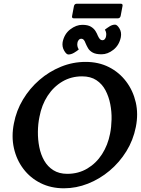

<svg xmlns="http://www.w3.org/2000/svg" viewBox="-20 -1005 763 1036"><path d="M442 -671Q512 -671 567.5 -643Q623 -615 660.5 -565.5Q698 -516 712.5 -453Q727 -390 713 -320Q699 -249 662 -189Q625 -129 571.5 -84Q518 -39 454.5 -14Q391 11 325 11Q255 11 199 -17Q143 -45 106 -94Q69 -143 55 -206Q41 -269 55 -339Q68 -408 104 -468Q140 -528 192.5 -573.5Q245 -619 309 -645Q373 -671 442 -671ZM423 -593Q364 -593 316.5 -565Q269 -537 237 -488Q205 -439 193 -375Q185 -337 184.5 -294.5Q184 -252 192 -211.5Q200 -171 218.5 -138.5Q237 -106 268 -86.5Q299 -67 343 -67Q403 -67 451 -95.5Q499 -124 530.5 -173Q562 -222 574 -284Q581 -319 582 -360.5Q583 -402 575 -443Q567 -484 549 -518Q531 -552 500 -572.5Q469 -593 423 -593ZM508 -812Q514 -799 519.5 -793.5Q525 -788 532 -788Q541 -788 546 -794.5Q551 -801 552 -808Q554 -817 553 -826Q552 -835 546 -845Q556 -853 571 -862.5Q586 -872 601 -872Q612 -872 624.5 -851.5Q637 -831 632 -804Q623 -761 592 -736.5Q561 -712 528 -712Q497 -712 480 -721.5Q463 -731 455 -745Q447 -759 442 -771Q437 -785 431.5 -790.5Q426 -796 419 -796Q410 -796 404.5 -789Q399 -782 398 -775Q394 -756 405 -738Q396 -730 380 -720.5Q364 -711 349 -711Q338 -711 326 -732Q314 -753 318 -778Q327 -822 359 -846.5Q391 -871 424 -871Q454 -871 470.5 -861Q487 -851 495.5 -837Q504 -823 508 -812ZM631 -919Q628 -906 615 -906H379Q366 -906 369 -919L379 -972Q382 -985 395 -985H631Q644 -985 641 -972Z"/></svg>

Font: Young Serif Light
Style: Italic
Weight: 300
Italic angle: -10.979°
Designer: Bastien Sozeau
Foundry: NBR — Bastien Sozeau
Version: Version 5.001